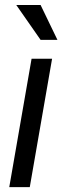

<svg xmlns="http://www.w3.org/2000/svg" viewBox="-20 -770 273 790"><path d="M102.5 0H18.1L109.9 -528.3H194.3ZM216.3 -606H147L46.9 -749.5H147Z"/></svg>

Font: TypoPRO Roboto
Style: Italic
Weight: 400
Italic angle: -12°
Designer: Google
Version: Version 2.136; 2016